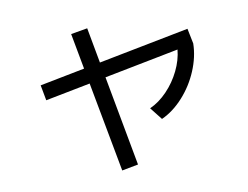

<svg xmlns="http://www.w3.org/2000/svg" viewBox="-71 -697 1081 838"><g transform="rotate(-10 469.0 -278.0)"><path d="M120.1 -386.7 319.3 -425.8 290 -584 363.3 -596.7 392.1 -439.9 793.9 -518.6 807.6 -451.2Q806.6 -392.1 781 -331.3Q755.4 -270.5 711.7 -222.2Q668 -173.8 616.2 -150.4L573.2 -205.1Q615.2 -224.1 650.6 -261.2Q686 -298.3 708.5 -344.5Q731 -390.6 735.4 -437L404.8 -372.1L478.5 27.3L406.2 41L332 -357.4L132.8 -318.4Z"/></g></svg>

Font: Pretendard JP
Style: Regular
Weight: 400
Designer: Base glyphs from Inter by Rasmus Andersson; Hangeul glyphs from Noto Sans CJK(Source Han Sans) by Jang Soo-young and Kan
Foundry: Kil Hyung-jin
Version: Version 1.309